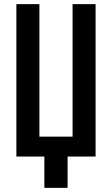

<svg xmlns="http://www.w3.org/2000/svg" viewBox="-20 -755 540 926"><path d="M194 151V0H59V-735H170V-96H330V-735H441V0H306V151Z"/></svg>

Font: Iosevka Fixed
Style: Bold
Weight: 700
Monospace: yes
Designer: Belleve Invis
Foundry: Belleve Invis
Version: Version 32.3.0